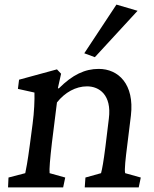

<svg xmlns="http://www.w3.org/2000/svg" viewBox="-20 -816 672 836"><path d="M15 0H255L264 -43L196 -62C194 -78 198 -124 206 -194L228 -370C263 -414 310 -440 359 -440C412 -440 467 -403 454 -300L439 -177C431 -114 425 -80 420 -62L352 -43L349 0H584L593 -43L525 -62C521 -76 527 -128 534 -183L550 -313C566 -450 495 -516 410 -516C350 -516 296 -491 236 -431L232 -432L246 -495L228 -514L63 -469L58 -429L130 -413C131 -382 129 -328 122 -277L110 -186C100 -110 93 -76 90 -62L17 -43ZM347 -584 393 -567 579 -769 487 -796Z"/></svg>

Font: TPK Tissa Web Medium
Style: Italic
Weight: 500
Italic angle: -7°
Designer: Jacques Le Bailly, Suppakit Chalermlarp | Katatrad Co.,Ltd.
Foundry: Jacques Le Bailly, Cadson Demak Co.,Ltd.
Version: Version 5.000;Glyphs 3.1.2 (3151)